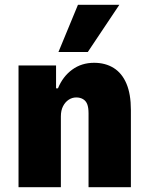

<svg xmlns="http://www.w3.org/2000/svg" viewBox="-20 -778 620 798"><path d="M57 0V-506H213V-411H221Q241 -460 280 -488.5Q319 -517 371 -517Q418 -517 452.5 -495.5Q487 -474 505.5 -430.5Q524 -387 524 -321V0H348V-307Q348 -331 342.5 -345Q337 -359 325 -366Q313 -373 297 -373Q280 -373 265.5 -363.5Q251 -354 242 -336.5Q233 -319 233 -294V0ZM223 -562 304 -758H476L345 -562Z"/></svg>

Font: Nunito Sans 7pt Condensed Black
Style: Regular
Weight: 900
Width: 3
Designer: Vernon Adams
Foundry: Vernon Adams
Version: Version 3.101;gftools[0.9.27]